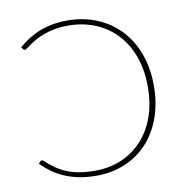

<svg xmlns="http://www.w3.org/2000/svg" viewBox="-80 -789 850 874"><g transform="rotate(-10 344.5 -351.5)"><path d="M63 -104.5Q65 -104.5 66.2 -103.5Q67.5 -102.5 69.5 -101Q92 -80.5 114.8 -64.5Q137.5 -48.5 164 -37.5Q190.5 -26.5 222.8 -21Q255 -15.5 295.5 -15.5Q360 -15.5 415 -38.5Q470 -61.5 510.5 -104.8Q551 -148 573.8 -210.2Q596.5 -272.5 596.5 -351.5Q596.5 -429 573.8 -491.2Q551 -553.5 510 -597Q469 -640.5 412 -664Q355 -687.5 287 -687.5Q252 -687.5 223.8 -682Q195.5 -676.5 173 -668.2Q150.5 -660 133.8 -650.2Q117 -640.5 105 -632.2Q93 -624 85.8 -618.5Q78.5 -613 75.5 -613Q70.5 -613 67.5 -616.5L60 -627.5Q83.5 -647.5 108.8 -663.2Q134 -679 161.8 -689.5Q189.5 -700 220.5 -705.5Q251.5 -711 287 -711Q362 -711 424.2 -685Q486.5 -659 531 -611.8Q575.5 -564.5 600 -498.2Q624.5 -432 624.5 -351.5Q624.5 -269 600.2 -202.5Q576 -136 532.5 -89.2Q489 -42.5 428.8 -17.2Q368.5 8 296.5 8Q253 8 216.8 0.8Q180.5 -6.5 150.2 -19.5Q120 -32.5 94.5 -50.8Q69 -69 47 -91L57.5 -102Q60 -104.5 63 -104.5Z"/></g></svg>

Font: Lato Thin
Style: Regular
Weight: 200
Designer: Lukasz Dziedzic
Foundry: tyPoland Lukasz Dziedzic
Version: Version 2.007; 2014-02-27